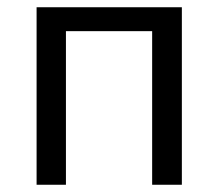

<svg xmlns="http://www.w3.org/2000/svg" viewBox="-20 -510 603 530"><path d="M81 0V-490H482V0H400V-424H162V0Z"/></svg>

Font: Nunito Sans 10pt SemiCondensed
Style: Regular
Weight: 400
Width: 4
Designer: Vernon Adams
Foundry: Vernon Adams
Version: Version 3.101;gftools[0.9.27]